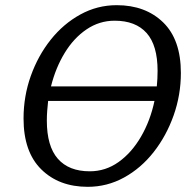

<svg xmlns="http://www.w3.org/2000/svg" viewBox="-20 -706 728 742"><path d="M319 16Q208 16 139.5 -51.5Q71 -119 71 -248Q71 -334 99 -412.5Q127 -491 176 -552.5Q225 -614 290.5 -650Q356 -686 431 -686Q542 -686 610.5 -619.5Q679 -553 679 -424Q679 -339 651 -260Q623 -181 574 -118.5Q525 -56 459.5 -20Q394 16 319 16ZM423 -626Q364 -626 314.5 -592.5Q265 -559 230 -501.5Q195 -444 177 -372H586Q589 -402 589 -432Q589 -531 546.5 -578.5Q504 -626 423 -626ZM327 -44Q388 -44 438.5 -80Q489 -116 525 -178Q561 -240 577 -316H166Q164 -297 162.5 -278.5Q161 -260 161 -240Q161 -141 203.5 -92.5Q246 -44 327 -44Z"/></svg>

Font: Source Serif 4 Caption
Style: Italic
Weight: 400
Italic angle: -12°
Designer: Frank Grießhammer
Foundry: Adobe Systems Incorporated
Version: Version 4.004;hotconv 1.0.117;makeotfexe 2.5.65602